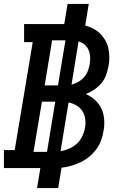

<svg xmlns="http://www.w3.org/2000/svg" viewBox="-27 -858 647 980"><path d="M162 102 179 0H-7V-92H48L140 -643H96V-735H301L318 -838H426L408 -728Q429 -722 448.5 -712Q468 -702 483.5 -687Q499 -672 510 -653Q521 -634 526 -612.5Q531 -591 531 -567.5Q531 -544 527 -521Q523 -499 515 -476Q507 -453 491 -434Q475 -415 454.5 -401Q434 -387 411 -378Q436 -367 457 -348.5Q478 -330 490 -305Q502 -280 504.5 -250.5Q507 -221 502 -192Q498 -167 489.5 -143Q481 -119 465.5 -97.5Q450 -76 429.5 -59Q409 -42 385.5 -30.5Q362 -19 337 -12Q312 -5 287 -2L270 102ZM201 -422H269L307 -652H239ZM338 -426Q356 -431 373 -440.5Q390 -450 402.5 -464.5Q415 -479 421.5 -496.5Q428 -514 431 -532Q434 -550 433 -568.5Q432 -587 425 -603Q418 -619 404.5 -630.5Q391 -642 374 -647ZM213 -83 255 -339H187L144 -83ZM282 -86Q304 -90 326 -99.5Q348 -109 365.5 -125Q383 -141 393 -162.5Q403 -184 407 -206Q411 -228 408 -250.5Q405 -273 393.5 -291Q382 -309 363 -320Q344 -331 323 -335Z"/></svg>

Font: Iosevka Slab Semibold Extended
Style: Italic
Weight: 600
Width: 7
Italic angle: -9°
Monospace: yes
Designer: Belleve Invis
Foundry: Belleve Invis
Version: Version 11.1.0; ttfautohint (v1.8.3)